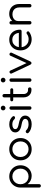

<svg xmlns="http://www.w3.org/2000/svg" viewBox="1850 -2652 1037 4776"><g transform="rotate(-90 2368.0 -264.5)"><path d="M133 234Q114 234 102 222Q90 210 90 191V-276Q91 -354 127.5 -416.5Q164 -479 226 -515.5Q288 -552 366 -552Q446 -552 508.5 -515.5Q571 -479 607.5 -416Q644 -353 644 -273Q644 -194 609.5 -131Q575 -68 515 -31.5Q455 5 379 5Q315 5 262 -22.5Q209 -50 175 -95V191Q175 210 163.5 222Q152 234 133 234ZM366 -72Q422 -72 466 -98Q510 -124 535.5 -170Q561 -216 561 -273Q561 -331 535.5 -376.5Q510 -422 466 -448.5Q422 -475 366 -475Q312 -475 267.5 -448.5Q223 -422 198 -376.5Q173 -331 173 -273Q173 -216 198 -170Q223 -124 267.5 -98Q312 -72 366 -72Z M1045 5Q964 5 901.5 -31Q839 -67 803 -130Q767 -193 767 -273Q767 -354 803 -417Q839 -480 901.5 -516Q964 -552 1045 -552Q1125 -552 1187 -516Q1249 -480 1285 -417Q1321 -354 1322 -273Q1322 -193 1286 -130Q1250 -67 1187.5 -31Q1125 5 1045 5ZM1045 -72Q1101 -72 1145 -98Q1189 -124 1213.5 -169.5Q1238 -215 1238 -273Q1238 -331 1213.5 -377Q1189 -423 1145 -449Q1101 -475 1045 -475Q989 -475 945 -449Q901 -423 875.5 -377Q850 -331 850 -273Q850 -215 875.5 -169.5Q901 -124 945 -98Q989 -72 1045 -72Z M1666 5Q1603 5 1544.5 -15.5Q1486 -36 1451 -74Q1439 -87 1441 -104Q1443 -121 1457 -133Q1473 -145 1489.5 -142.5Q1506 -140 1518 -128Q1539 -103 1578 -87.5Q1617 -72 1664 -72Q1733 -72 1765 -95.5Q1797 -119 1798 -153Q1799 -187 1766.5 -210Q1734 -233 1656 -246Q1555 -263 1508.5 -303Q1462 -343 1462 -399Q1462 -450 1490 -484Q1518 -518 1563.5 -535Q1609 -552 1662 -552Q1729 -552 1778 -529.5Q1827 -507 1857 -469Q1869 -455 1867 -439.5Q1865 -424 1851 -414Q1837 -406 1819.5 -409Q1802 -412 1790 -425Q1765 -452 1733 -464Q1701 -476 1660 -476Q1609 -476 1576.5 -456Q1544 -436 1544 -404Q1544 -382 1555.5 -366Q1567 -350 1597 -337.5Q1627 -325 1681 -315Q1756 -302 1799.5 -279Q1843 -256 1862 -224.5Q1881 -193 1881 -155Q1881 -109 1854.5 -73Q1828 -37 1779.5 -16Q1731 5 1666 5Z M2069 0Q2050 0 2038 -12Q2026 -24 2026 -43V-504Q2026 -524 2038 -535.5Q2050 -547 2069 -547Q2088 -547 2099.5 -535.5Q2111 -524 2111 -504V-43Q2111 -24 2099.5 -12Q2088 0 2069 0ZM2068 -646Q2044 -646 2027 -663Q2010 -680 2010 -705Q2010 -730 2027.5 -746.5Q2045 -763 2069 -763Q2092 -763 2109.5 -746.5Q2127 -730 2127 -705Q2127 -680 2109.5 -663Q2092 -646 2068 -646Z M2514 0Q2462 0 2421 -25Q2380 -50 2356.5 -94Q2333 -138 2333 -193V-678Q2333 -697 2344.5 -709Q2356 -721 2375 -721Q2393 -721 2405 -709Q2417 -697 2417 -678V-193Q2417 -146 2444.5 -115.5Q2472 -85 2514 -85H2543Q2560 -85 2571 -73Q2582 -61 2582 -42Q2582 -23 2568.5 -11.5Q2555 0 2534 0ZM2274 -454Q2257 -454 2246 -464Q2235 -474 2235 -490Q2235 -506 2246 -516.5Q2257 -527 2274 -527H2521Q2538 -527 2549 -516.5Q2560 -506 2560 -490Q2560 -474 2549 -464Q2538 -454 2521 -454Z M2764 0Q2745 0 2733 -12Q2721 -24 2721 -43V-504Q2721 -524 2733 -535.5Q2745 -547 2764 -547Q2783 -547 2794.5 -535.5Q2806 -524 2806 -504V-43Q2806 -24 2794.5 -12Q2783 0 2764 0ZM2763 -646Q2739 -646 2722 -663Q2705 -680 2705 -705Q2705 -730 2722.5 -746.5Q2740 -763 2764 -763Q2787 -763 2804.5 -746.5Q2822 -730 2822 -705Q2822 -680 2804.5 -663Q2787 -646 2763 -646Z M3186 0Q3160 0 3146 -29L2928 -492Q2921 -506 2926.5 -520Q2932 -534 2948 -542Q2963 -550 2977.5 -544.5Q2992 -539 3000 -525L3208 -75H3165L3370 -525Q3377 -540 3393 -545Q3409 -550 3424 -543Q3440 -535 3445 -520.5Q3450 -506 3444 -492L3227 -29Q3214 0 3186 0Z M3782 5Q3700 5 3637 -30.5Q3574 -66 3538 -129Q3502 -192 3502 -273Q3502 -355 3536 -417.5Q3570 -480 3629.5 -516Q3689 -552 3767 -552Q3844 -552 3900 -517.5Q3956 -483 3986.5 -422Q4017 -361 4017 -283Q4017 -266 4006 -255.5Q3995 -245 3978 -245H3560V-314H3982L3940 -284Q3940 -339 3919 -383Q3898 -427 3859.5 -452Q3821 -477 3767 -477Q3710 -477 3668 -450.5Q3626 -424 3603 -378Q3580 -332 3580 -273Q3580 -214 3606 -168.5Q3632 -123 3677.5 -96.5Q3723 -70 3782 -70Q3816 -70 3851.5 -82Q3887 -94 3908 -112Q3920 -122 3935.5 -122.5Q3951 -123 3962 -114Q3976 -101 3976.5 -85.5Q3977 -70 3964 -59Q3930 -31 3879.5 -13Q3829 5 3782 5Z M4614 0Q4595 0 4583 -12Q4571 -24 4571 -42V-297Q4571 -358 4548 -396.5Q4525 -435 4486.5 -454Q4448 -473 4398 -473Q4352 -473 4314 -455Q4276 -437 4254 -405.5Q4232 -374 4232 -333H4175Q4176 -396 4207.5 -445.5Q4239 -495 4292 -524Q4345 -553 4410 -553Q4481 -553 4536.5 -523.5Q4592 -494 4624 -437Q4656 -380 4656 -297V-42Q4656 -24 4644 -12Q4632 0 4614 0ZM4190 0Q4171 0 4159 -11.5Q4147 -23 4147 -42V-504Q4147 -524 4159 -535.5Q4171 -547 4190 -547Q4209 -547 4220.5 -535.5Q4232 -524 4232 -504V-42Q4232 -23 4220.5 -11.5Q4209 0 4190 0Z"/></g></svg>

Font: Comfortaa Medium
Style: Regular
Weight: 500
Designer: Johan Aakerlund
Foundry: Johan Aakerlund
Version: Version 3.104; ttfautohint (v1.8.1.43-b0c9)